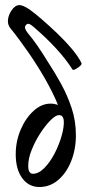

<svg xmlns="http://www.w3.org/2000/svg" viewBox="-20 -738 349 769"><path d="M138 11Q95 11 69 -24.5Q43 -60 43 -120Q43 -172 62.5 -218Q82 -264 114 -293.5Q146 -323 183 -323Q191 -323 198 -321.5Q205 -320 212 -318Q194 -363 163.5 -417Q133 -471 95.5 -525.5Q58 -580 20 -627Q10 -641 12 -659.5Q14 -678 26 -696Q40 -717 56.5 -717.5Q73 -718 101 -698Q118 -686 147 -661Q176 -636 208.5 -605Q241 -574 267.5 -542.5Q294 -511 306 -486Q309 -481 300.5 -473.5Q292 -466 282.5 -461Q273 -456 270 -460Q245 -500 205.5 -543Q166 -586 116 -629Q106 -638 98.5 -641.5Q91 -645 84 -638Q78 -631 81 -623Q84 -615 91 -606Q111 -582 130.5 -554Q150 -526 175 -485Q200 -447 225 -401.5Q250 -356 267 -305Q284 -254 284 -196Q284 -140 265 -92.5Q246 -45 213 -17Q180 11 138 11ZM112 -42Q135 -42 158 -65.5Q181 -89 199 -124Q217 -159 227 -194.5Q237 -230 235.5 -253.5Q234 -277 216 -277Q203 -277 182.5 -256.5Q162 -236 141.5 -204.5Q121 -173 107 -138Q93 -103 93 -74Q93 -42 112 -42Z"/></svg>

Font: Junicode Two Beta Condensed
Style: Italic
Weight: 400
Width: 3
Italic angle: -9°
Version: Version 1.053; ttfautohint (v1.8.4)